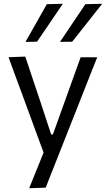

<svg xmlns="http://www.w3.org/2000/svg" viewBox="-20 -798 559 1013"><path d="M134 195Q153 148.5 172 101Q191 53.5 210 7Q192 -41.5 173.8 -91Q155.5 -140.5 138.5 -187.5L105.5 -277.5Q85.5 -331 65 -387Q44.5 -443 25 -496L113.5 -499.5Q135 -435 155.5 -373.5Q176 -312 197.5 -248L250 -88.5H259L316.5 -248.5Q339 -311 361 -372.5Q383 -434 405.5 -496H493Q477 -456 462.2 -418.8Q447.5 -381.5 429.8 -336.5Q412 -291.5 387.5 -229.5L332.5 -90Q294.5 5.5 268.5 71.8Q242.5 138 221 192ZM296.5 -577Q330 -627 363.8 -677Q397.5 -727 430.5 -776L519 -778Q479 -727 439.5 -677.2Q400 -627.5 361 -578ZM114.5 -577Q143 -627.5 171 -676.8Q199 -726 227 -776L311.5 -778Q277 -727 243 -677.2Q209 -627.5 175.5 -578Z"/></svg>

Font: Commissioner
Style: Regular
Weight: 400
Designer: Kostas Bartsokas
Foundry: Kostas Bartsokas
Version: Version 1.000; ttfautohint (v1.8.3)